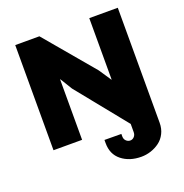

<svg xmlns="http://www.w3.org/2000/svg" viewBox="-180 -969 1329 1390"><g transform="rotate(-20 485.0 -274.0)"><path d="M879.9 -810.1V76.2Q879.9 121.1 861.6 157.5Q843.3 193.8 813.2 216.1Q783.2 238.3 747.1 250.2Q710.9 262.2 672.9 262.2Q582 262.2 521.7 214.4Q461.4 166.5 461.9 80.1V56.2L591.8 57.1V76.2Q591.8 97.7 605.5 110.8Q619.1 124 637.2 124Q654.3 124 667.2 110.4Q680.2 96.7 680.2 75.2V12.2L368.2 -374L312 -465.8H310.1V0H89.8V-810.1H275.9L595.2 -431.2L658.2 -336.9H660.2V-810.1Z"/></g></svg>

Font: Sinkin Sans 900 X Black
Style: Regular
Weight: 950
Designer: Keith Bates
Foundry: K-Type
Version: Sinkin Sans (version 1.0)  by Keith Bates   •   © 2014   www